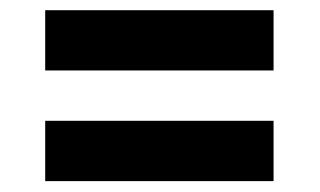

<svg xmlns="http://www.w3.org/2000/svg" viewBox="-20 -499 612 367"><path d="M502.9 -364.3H66.4V-479.5H502.9ZM502.9 -152.8H66.4V-268.1H502.9Z"/></svg>

Font: Shabnam FD
Style: Bold-FD
Weight: 700
Foundry: DejaVu fonts team - Redesigned by Saber Rastikerdar - Based on Vazir font
Version: Version 5.0.1